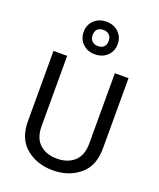

<svg xmlns="http://www.w3.org/2000/svg" viewBox="-180 -1114 1026 1238"><g transform="rotate(20 333.0 -495.0)"><path d="M75.7 -229.5Q75.7 -107.4 150.6 -46.4Q225.6 14.6 333 14.6Q440.4 14.6 515.4 -46.4Q590.3 -107.4 590.3 -229.5V-710.9H496.6V-229.5Q496.6 -146.5 451.4 -106Q406.2 -65.4 333 -65.4Q259.8 -65.4 214.6 -106Q169.4 -146.5 169.4 -229.5V-710.9H75.7ZM216.3 -893.1Q216.3 -844.2 249.3 -812.7Q282.2 -781.2 333 -781.2Q383.8 -781.2 416.7 -812.7Q449.7 -844.2 449.7 -893.1Q449.7 -941.9 416.7 -973.4Q383.8 -1004.9 333 -1004.9Q282.2 -1004.9 249.3 -973.4Q216.3 -941.9 216.3 -893.1ZM277.8 -893.1Q277.8 -919.9 292 -934.1Q306.2 -948.2 333 -948.2Q358.4 -948.2 373.3 -933.1Q388.2 -918 388.2 -893.1Q388.2 -866.2 374 -852.1Q359.9 -837.9 333 -837.9Q307.6 -837.9 292.7 -853Q277.8 -868.2 277.8 -893.1Z"/></g></svg>

Font: Roboto Flex
Style: Regular
Weight: 400
Designer: Berlow after Robertson
Foundry: Google
Version: Version 3.200;gftools[0.9.32]